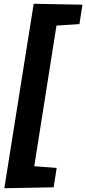

<svg xmlns="http://www.w3.org/2000/svg" viewBox="-20 -886 458 1020"><path d="M3 114 159 -866 418 -861 402 -758 280 -750 162 -3 281 6 265 109Z"/></svg>

Font: Bitter Thin ExtraBold
Style: Italic
Weight: 800
Italic angle: -9°
Version: Version 2.002